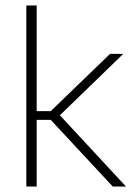

<svg xmlns="http://www.w3.org/2000/svg" viewBox="-20 -684 506 704"><path d="M393.5 0 166 -244.5H107.5V-276.5H166L383.5 -486.5H432L192.5 -254.5V-269L442 0ZM76.5 0V-664H114.5V0Z"/></svg>

Font: Anek Bangla
Style: Extra-light
Weight: 200
Designer: Sulekha Rajkumar (Bangla), Yesha Goshar (Latin)
Foundry: Ek Type
Version: Version 1.002;March 21, 2022;FontCreator 13.0.0.2683 64-bit